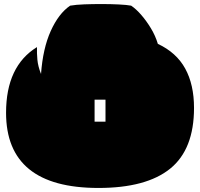

<svg xmlns="http://www.w3.org/2000/svg" viewBox="-20 -895 990 950"><path d="M467 35Q10 35 10 -337Q10 -568 163 -662Q162 -632 165 -599.5Q168 -567 183 -529Q192 -655 231 -741.5Q270 -828 327 -867Q356 -872 397.5 -873.5Q439 -875 481 -875Q527 -875 567.5 -873Q608 -871 629 -867Q654 -850 679.5 -820.5Q705 -791 727 -754.5Q749 -718 761 -678Q853 -635 896.5 -555.5Q940 -476 940 -361Q940 -156 822 -60.5Q704 35 467 35ZM448 -293H502V-402H448Z"/></svg>

Font: Oi
Style: Regular
Weight: 400
Designer: Kostas Bartsokas, Mohamad Dakak
Foundry: Foundry5
Version: Version 4.000